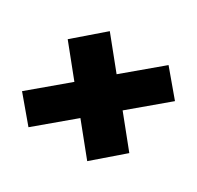

<svg xmlns="http://www.w3.org/2000/svg" viewBox="-109 -605 668 651"><g transform="rotate(30 225.0 -279.0)"><path d="M72 -69 -8 -164 130 -280 38 -394 148 -489 241 -374 378 -489 458 -394 320 -278 412 -164 302 -69 209 -184Z"/></g></svg>

Font: Piazzolla SC Black
Style: Italic
Weight: 900
Italic angle: -11.3°
Designer: Juan Pablo del Peral
Foundry: Huerta Tipografica
Version: Version 1.330